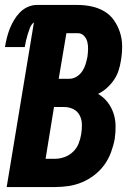

<svg xmlns="http://www.w3.org/2000/svg" viewBox="-27 -755 547 775"><path d="M0 0 110 -665Q99 -656 94 -643Q89 -630 85 -617Q81 -604 78 -591Q75 -578 73 -565H-7Q-4 -583 0.5 -601.5Q5 -620 12 -638Q19 -656 29 -673Q39 -690 53 -704.5Q67 -719 85 -727Q103 -735 121 -735H286Q315 -735 343 -729Q371 -723 394.5 -709Q418 -695 433.5 -672.5Q449 -650 457.5 -623.5Q466 -597 466 -568Q466 -539 461 -510Q458 -490 451.5 -470Q445 -450 433 -432.5Q421 -415 405 -400.5Q389 -386 369 -376Q391 -363 406.5 -343.5Q422 -324 430.5 -299.5Q439 -275 439.5 -248Q440 -221 436 -194Q431 -167 421 -140Q411 -113 394 -89.5Q377 -66 353.5 -48Q330 -30 303.5 -19Q277 -8 249.5 -4Q222 0 195 0ZM210 -437H253Q268 -437 282 -445.5Q296 -454 305 -467.5Q314 -481 318.5 -496Q323 -511 326 -526Q328 -541 328.5 -556.5Q329 -572 325.5 -586Q322 -600 312 -610.5Q302 -621 287 -621H241ZM157 -114H195Q214 -114 233.5 -121Q253 -128 268 -142.5Q283 -157 290.5 -176Q298 -195 301 -215Q304 -234 303.5 -253.5Q303 -273 294.5 -289.5Q286 -306 269 -314.5Q252 -323 232 -323H191Z"/></svg>

Font: Iosevka SS18 Heavy
Style: Italic
Weight: 900
Italic angle: -9°
Monospace: yes
Designer: Belleve Invis
Foundry: Belleve Invis
Version: Version 25.1.1; ttfautohint (v1.8.4)